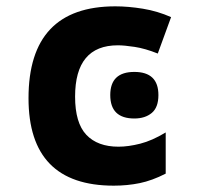

<svg xmlns="http://www.w3.org/2000/svg" viewBox="-20 -576 640 606"><path d="M503 -28V-158Q460 -132 422.5 -122.5Q385 -113 354 -113Q288 -113 252.5 -150.5Q217 -188 217 -271Q217 -433 352 -433Q372 -433 405 -428Q438 -423 478 -407L520 -522Q477 -541 431 -548.5Q385 -556 344 -556Q70 -556 70 -266Q70 10 339 10Q382 10 421 2Q460 -6 503 -28ZM480 -276Q480 -349 404 -349Q328 -349 328 -276Q328 -202 404 -202Q438 -202 459 -219.5Q480 -237 480 -276Z"/></svg>

Font: Noto Sans Mono UI
Style: Bold
Weight: 700
Designer: Monotype Design team
Foundry: Monotype Imaging Inc.
Version: 1.000